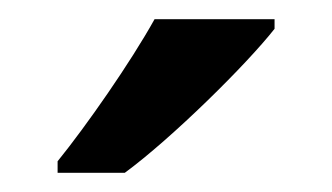

<svg xmlns="http://www.w3.org/2000/svg" viewBox="-20 -786 346 200"><path d="M266 -756V-766H141C116 -721 70 -655 40 -618V-606H110C159 -642 237 -719 266 -756Z"/></svg>

Font: Noto Sans Georgian Medium
Style: Regular
Weight: 500
Designer: Monotype Design Team, Akaki Razmadze
Foundry: Google LLC
Version: Version 2.005